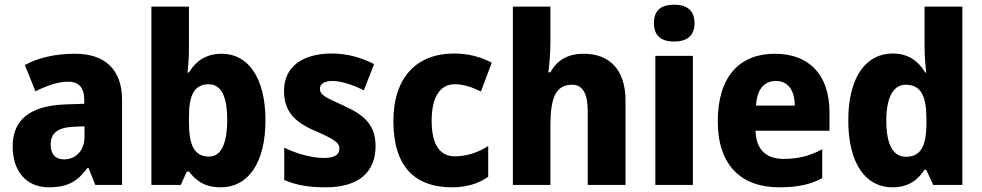

<svg xmlns="http://www.w3.org/2000/svg" viewBox="-20 -788 4184 818"><path d="M300 -559C215 -559 143 -542 86 -511L131 -399C181 -424 229 -440 270 -440C314 -440 339 -417 339 -361V-346L256 -343C111 -337 34 -280 34 -165C34 -57 93 10 188 10C270 10 311 -16 353 -73H357L386 0H500V-363C500 -492 427 -559 300 -559ZM295 -248 340 -250V-204C340 -146 302 -109 253 -109C218 -109 196 -129 196 -172C196 -220 224 -245 295 -248Z M785 -583V-760H625V0H750L776 -57H785C817 -17 852 10 921 10C1036 10 1111 -92 1111 -276C1111 -458 1036 -559 925 -559C858 -559 814 -528 785 -479H779C783 -514 785 -550 785 -583ZM869 -429C922 -429 948 -378 948 -278C948 -174 921 -121 871 -121C808 -121 785 -168 785 -268V-292C785 -384 809 -429 869 -429Z M1580 -165C1580 -256 1532 -298 1446 -337C1361 -375 1343 -385 1343 -410C1343 -431 1362 -443 1397 -443C1434 -443 1485 -426 1530 -403L1574 -515C1515 -544 1459 -560 1394 -560C1269 -560 1190 -504 1190 -401C1190 -315 1234 -269 1319 -232C1406 -194 1426 -180 1426 -155C1426 -128 1405 -115 1359 -115C1312 -115 1245 -132 1191 -159V-21C1245 2 1299 10 1368 10C1511 10 1580 -57 1580 -165Z M1905 10C1969 10 2019 -6 2060 -35V-166C2017 -138 1968 -122 1918 -122C1856 -122 1819 -169 1819 -273C1819 -376 1856 -429 1917 -429C1955 -429 1991 -417 2029 -398L2075 -521C2030 -545 1976 -560 1914 -560C1756 -560 1656 -459 1656 -272C1656 -77 1749 10 1905 10Z M2325 -619V-760H2165V0H2325V-253C2325 -368 2346 -427 2417 -427C2463 -427 2484 -389 2484 -313V0H2645V-359C2645 -495 2573 -559 2467 -559C2403 -559 2355 -535 2325 -480H2316C2321 -512 2325 -559 2325 -619Z M2852 -768C2801 -768 2766 -748 2766 -689C2766 -632 2802 -611 2852 -611C2902 -611 2939 -632 2939 -689C2939 -747 2903 -768 2852 -768ZM2932 -550H2772V0H2932Z M3281 -559C3131 -559 3038 -462 3038 -271C3038 -84 3138 10 3299 10C3379 10 3433 -2 3483 -29V-152C3428 -123 3380 -111 3318 -111C3241 -111 3201 -154 3199 -231H3514V-309C3514 -470 3427 -559 3281 -559ZM3286 -443C3338 -443 3366 -402 3366 -338H3201C3205 -411 3238 -443 3286 -443Z M3781 10C3850 10 3889 -20 3919 -65H3926L3956 0H4080V-760H3919V-591C3919 -557 3922 -512 3926 -479H3922C3892 -528 3850 -560 3783 -560C3669 -560 3594 -459 3594 -275C3594 -92 3668 10 3781 10ZM3839 -120C3787 -120 3756 -169 3756 -274C3756 -375 3787 -427 3838 -427C3905 -427 3927 -377 3927 -280V-258C3926 -164 3902 -120 3839 -120Z"/></svg>

Font: Noto Sans Lao Looped SemiCondensed ExtraBold
Style: Regular
Weight: 800
Width: 4
Designer: Mark Frömberg, Ben Mitchell
Foundry: The Fontpad Ltd
Version: Version 1.002